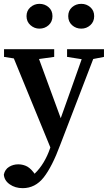

<svg xmlns="http://www.w3.org/2000/svg" viewBox="-20 -735 562 999"><path d="M329 -439V-479H521V-439L465 -428L294 17Q251 133 207 188.5Q163 244 98 244Q59 244 30.5 224Q2 204 0 173Q6 146 27.5 133Q49 120 75 120Q95 120 114.5 128Q134 136 154 161L160 169Q187 143 207 109.5Q227 76 240 38L242 32L52 -431L1 -439V-479H262V-439L183 -428L296 -120L353 -280L405 -427ZM185 -586Q159 -586 138.5 -604Q118 -622 118 -651Q118 -680 138.5 -697.5Q159 -715 185 -715Q213 -715 233 -697.5Q253 -680 253 -651Q253 -622 233 -604Q213 -586 185 -586ZM403 -586Q375 -586 355 -604Q335 -622 335 -651Q335 -680 355 -697.5Q375 -715 403 -715Q430 -715 450 -697.5Q470 -680 470 -651Q470 -622 450 -604Q430 -586 403 -586Z"/></svg>

Font: Source Serif 4 Semibold
Style: Regular
Weight: 600
Designer: Frank Grießhammer
Foundry: Adobe
Version: Version 4.005;hotconv 1.1.0;makeotfexe 2.6.0